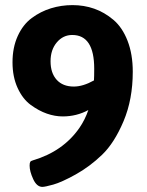

<svg xmlns="http://www.w3.org/2000/svg" viewBox="-20 -727 575 752"><path d="M349 -458Q349 -590 263 -590Q227 -590 202.5 -561Q178 -532 178 -487Q178 -441 202 -414.5Q226 -388 269 -388Q305 -388 348 -412Q349 -427 349 -458ZM500 -446Q500 -338 464 -252.5Q428 -167 379.5 -120.5Q331 -74 276 -43.5Q221 -13 188.5 -4Q156 5 146 5Q124 5 110 -25.5Q96 -56 96 -78Q96 -89 98.5 -93Q101 -97 109 -99Q227 -134 291 -226Q313 -258 326 -296Q280 -271 226 -271Q195 -271 163.5 -282Q132 -293 100.5 -316Q69 -339 49 -382.5Q29 -426 29 -483Q29 -541 49.5 -586Q70 -631 104.5 -656.5Q139 -682 179.5 -694.5Q220 -707 264 -707Q309 -707 349 -693Q389 -679 424 -649.5Q459 -620 479.5 -567.5Q500 -515 500 -446Z"/></svg>

Font: mmAsap
Style: Bold
Weight: 700
Designer: Pablo Cosgaya
Foundry: Omnibus-Type
Version: Version 1.001